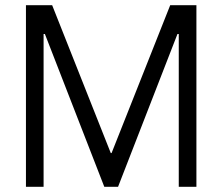

<svg xmlns="http://www.w3.org/2000/svg" viewBox="-20 -720 857 740"><path d="M80 -700H181L407 -130H410L636 -700H737V0H669V-589H664L435 0H382L153 -589H148V0H80Z"/></svg>

Font: Lopes Sans Light
Style: Regular
Weight: 300
Designer: Gabriel Lam, Diego Maldonado
Foundry: TypeRant, Foresti Design
Version: Version 4.000